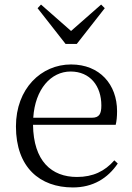

<svg xmlns="http://www.w3.org/2000/svg" viewBox="-20 -809 581 843"><path d="M300 14C388 14 453 -26 497 -91L482 -105C440 -57 388 -32 318 -32C206 -32 127 -102 125 -261H488C492 -277 494 -297 494 -321C494 -438 418 -526 292 -526C161 -526 50 -420 50 -254C50 -74 155 14 300 14ZM126 -292C134 -418 204 -495 290 -495C376 -495 425 -431 425 -346C425 -309 416 -292 383 -292ZM160 -789 145 -773 268 -616H317L440 -773L424 -789L292 -673Z"/></svg>

Font: Noto Serif CJK HK Light
Style: Regular
Weight: 300
Designer: Ryoko NISHIZUKA 西塚涼子 (kana & ideographs); Frank Grießhammer (Latin, Greek & Cyrillic); Wenlong ZHANG 张文龙 (bopomofo); San
Foundry: Adobe
Version: Version 2.001;hotconv 1.1.0;makeotfexe 2.6.0